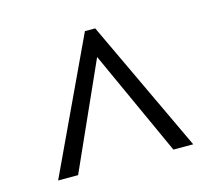

<svg xmlns="http://www.w3.org/2000/svg" viewBox="-73 -803 705 626"><g transform="rotate(-15 279.5 -490.0)"><path d="M261.2 -713.9 50.8 -266.1H118.2L277.8 -622.1L439.9 -266.1H506.8L295.9 -713.9Z"/></g></svg>

Font: The Erased English
Style: Regular
Weight: 400
Designer: Monotype Design team + ligartures altered by 180 Amsterdam
Foundry: Monotype Imaging Inc.
Version: Version 1.030;Glyphs 3.1.2 (3151)